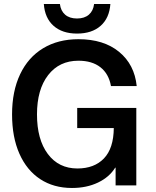

<svg xmlns="http://www.w3.org/2000/svg" viewBox="-20 -922 777 955"><path d="M660 -494H532Q521 -555 479.5 -587.5Q438 -620 370 -620Q275 -620 219.5 -548.5Q164 -477 164 -353Q164 -228 218 -156Q272 -84 365 -84Q449 -84 497 -134Q545 -184 546 -285H364V-385H658V0H555V-88H553Q524 -41 467.5 -14Q411 13 338 13Q247 13 180 -31Q113 -75 76.5 -157.5Q40 -240 40 -353Q40 -468 80 -552.5Q120 -637 194.5 -682Q269 -727 370 -727Q496 -727 572.5 -664Q649 -601 660 -494ZM363 -755Q290 -755 246.5 -793.5Q203 -832 198 -902H278Q282 -868 304 -849Q326 -830 363 -830Q400 -830 422 -849Q444 -868 448 -902H529Q524 -832 480.5 -793.5Q437 -755 363 -755Z"/></svg>

Font: CST
Style: Medium
Weight: 500
Version: Version 1.00